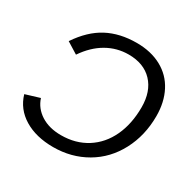

<svg xmlns="http://www.w3.org/2000/svg" viewBox="-156 -858 1034 1029"><g transform="rotate(30 361.0 -344.0)"><path d="M85.4 -523.9Q147 -615.7 225.1 -657Q303.2 -698.2 406.7 -698.2Q495.1 -698.2 560.3 -662.8Q625.5 -627.4 659.4 -562Q693.4 -496.6 693.4 -410.6Q693.4 -290.5 642.1 -193.4Q590.8 -96.2 499.8 -43.2Q408.7 9.8 296.4 9.8Q190.4 9.8 117.4 -34.4Q44.4 -78.6 21 -158.7L108.9 -185.5Q126.5 -130.9 177 -98.6Q227.5 -66.4 301.3 -66.4Q391.1 -66.4 459.5 -109.6Q527.8 -152.8 564.5 -231.2Q601.1 -309.6 601.1 -412.1Q601.1 -509.8 547.9 -566.2Q494.6 -622.6 400.4 -622.6Q328.1 -622.6 265.6 -586.7Q203.1 -550.8 155.3 -480.5Z"/></g></svg>

Font: Liberation Sans
Style: Italic
Weight: 400
Italic angle: -12°
Designer: Steve Matteson
Foundry: Ascender Corporation
Version: Version 2.1.5